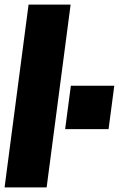

<svg xmlns="http://www.w3.org/2000/svg" viewBox="-21 -820 520 840"><path d="M104 -800H288L183 0H-1ZM454 -255H264L289 -445H479Z"/></svg>

Font: Tanohe Sans Black
Style: Italic
Weight: 900
Designer: Village Type and Design LLC & Cristiano Sobral
Foundry: Cooper Hewitt Smithsonian Design Museum
Version: Version 1.00;January 12, 2020;FontCreator 12.0.0.2547 64-bit